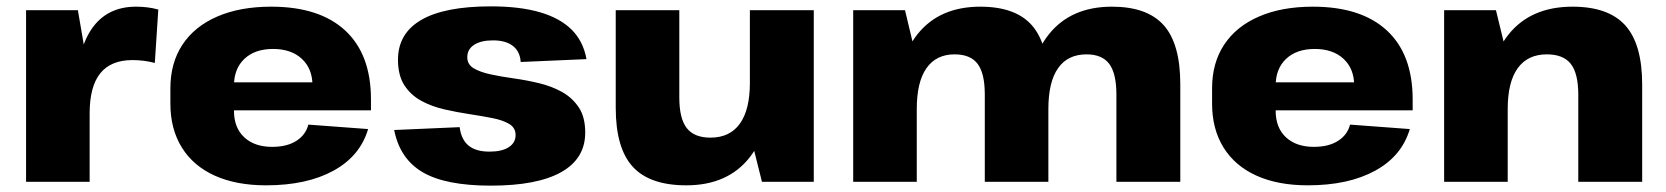

<svg xmlns="http://www.w3.org/2000/svg" viewBox="-20 -572 5241 604"><path d="M62 -540H225L262 -324V0H62ZM219 -265Q219 -407 267 -479Q315 -551 408 -551Q425 -551 442.5 -549Q460 -547 478 -542L467 -374Q433 -383 397 -383Q329 -383 295.5 -341.5Q262 -300 262 -215Z M817 11Q723 11 655.5 -19.5Q588 -50 552 -108Q516 -166 516 -246V-294Q516 -374 554 -431.5Q592 -489 663.5 -520Q735 -551 833 -551Q985 -551 1066 -476Q1147 -401 1147 -259V-225H680V-313H989L963 -280V-303Q963 -356 929.5 -387Q896 -418 839 -418Q782 -418 749 -387Q716 -356 716 -302V-224Q716 -170 748.5 -140Q781 -110 836 -110Q883 -110 912.5 -129Q942 -148 950 -180L1138 -166Q1113 -81 1029 -35Q945 11 817 11Z M1524 12Q1382 12 1310 -30Q1238 -72 1220 -163L1426 -172Q1431 -133 1454 -114Q1477 -95 1520 -95Q1559 -95 1580.5 -109Q1602 -123 1602 -147Q1602 -170 1582 -182Q1562 -194 1529 -200.5Q1496 -207 1456.5 -213Q1417 -219 1377.5 -228Q1338 -237 1305 -255Q1272 -273 1252 -304Q1232 -335 1232 -384Q1232 -467 1305.5 -509.5Q1379 -552 1524 -552Q1615 -552 1678.5 -533.5Q1742 -515 1778.5 -478.5Q1815 -442 1825 -386L1618 -377Q1616 -410 1593.5 -427.5Q1571 -445 1531 -445Q1493 -445 1471.5 -431Q1450 -417 1450 -392Q1450 -369 1470.5 -357Q1491 -345 1523.5 -338Q1556 -331 1595.5 -325.5Q1635 -320 1675 -310.5Q1715 -301 1747.5 -283Q1780 -265 1800.5 -234.5Q1821 -204 1821 -155Q1821 -73 1745.5 -30.5Q1670 12 1524 12Z M2117 -265Q2117 -199 2140.5 -169Q2164 -139 2215 -139Q2276 -139 2307.5 -183Q2339 -227 2339 -311L2407 -400V-328Q2407 -164 2338 -76.5Q2269 11 2139 11Q2024 11 1970.5 -47.5Q1917 -106 1917 -233V-540H2117ZM2540 0H2377L2339 -152V-540H2540Z M3492 -275Q3492 -341 3469.5 -371Q3447 -401 3398 -401Q3339 -401 3308.5 -357.5Q3278 -314 3278 -229L3210 -140V-212Q3210 -377 3279.5 -464Q3349 -551 3478 -551Q3589 -551 3641 -492.5Q3693 -434 3693 -307V0H3492ZM2664 -540H2827L2864 -385V0H2664ZM3078 -275Q3078 -341 3055.5 -371Q3033 -401 2983 -401Q2925 -401 2894.5 -357.5Q2864 -314 2864 -229L2797 -140V-212Q2797 -377 2866 -464Q2935 -551 3064 -551Q3175 -551 3226.5 -492Q3278 -433 3278 -307V0H3078Z M4094 11Q4000 11 3932.5 -19.5Q3865 -50 3829 -108Q3793 -166 3793 -246V-294Q3793 -374 3831 -431.5Q3869 -489 3940.5 -520Q4012 -551 4110 -551Q4262 -551 4343 -476Q4424 -401 4424 -259V-225H3957V-313H4266L4240 -280V-303Q4240 -356 4206.5 -387Q4173 -418 4116 -418Q4059 -418 4026 -387Q3993 -356 3993 -302V-224Q3993 -170 4025.5 -140Q4058 -110 4113 -110Q4160 -110 4189.5 -129Q4219 -148 4227 -180L4415 -166Q4390 -81 4306 -35Q4222 11 4094 11Z M4945 -274Q4945 -341 4921.5 -371Q4898 -401 4846 -401Q4786 -401 4754.5 -357.5Q4723 -314 4723 -229L4656 -140V-212Q4656 -377 4726 -464Q4796 -551 4927 -551Q5040 -551 5093 -492Q5146 -433 5146 -306V0H4945ZM4523 -540H4686L4723 -388V0H4523Z"/></svg>

Font: Pathway Extreme 28pt ExtraBold
Style: Regular
Weight: 800
Designer: Eduardo Rodriguez Tunni
Foundry: Eduardo Rodriguez Tunni
Version: Version 1.001;gftools[0.9.26]